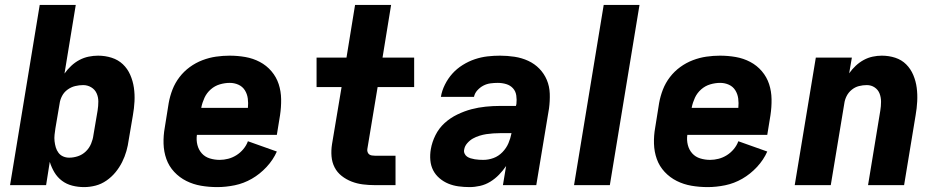

<svg xmlns="http://www.w3.org/2000/svg" viewBox="-20 -755 3840 783"><path d="M323 8Q298 8 274.5 2Q251 -4 232.5 -18Q214 -32 202 -52Q190 -72 183 -95L168 0H21L142 -735H289L243 -455Q255 -472 270.5 -486.5Q286 -501 304 -510.5Q322 -520 341.5 -524Q361 -528 380 -528Q409 -528 435.5 -519.5Q462 -511 481 -493Q500 -475 511 -450Q522 -425 526 -397.5Q530 -370 528.5 -341.5Q527 -313 522 -285L505 -185Q502 -162 495.5 -139Q489 -116 478 -94Q467 -72 451 -52.5Q435 -33 414 -18.5Q393 -4 369.5 2Q346 8 323 8ZM262 -112Q280 -112 298 -118Q316 -124 330 -137.5Q344 -151 351.5 -169Q359 -187 361 -204L378 -304Q381 -323 381 -341Q381 -359 374 -374.5Q367 -390 352 -399Q337 -408 319 -408Q303 -408 286.5 -404Q270 -400 255.5 -389.5Q241 -379 233 -363.5Q225 -348 223 -332L206 -232Q204 -219 202.5 -205.5Q201 -192 202.5 -179Q204 -166 207.5 -154Q211 -142 218.5 -132Q226 -122 237.5 -117Q249 -112 262 -112Z M866 8Q832 8 800 2.5Q768 -3 740 -17Q712 -31 690.5 -54Q669 -77 658.5 -106.5Q648 -136 647 -169Q646 -202 652 -235L668 -335Q673 -363 683.5 -390Q694 -417 712 -440.5Q730 -464 754 -481.5Q778 -499 805.5 -509.5Q833 -520 861 -524Q889 -528 916 -528Q949 -528 980.5 -522.5Q1012 -517 1039.5 -502.5Q1067 -488 1087 -464.5Q1107 -441 1116.5 -412Q1126 -383 1126.5 -350.5Q1127 -318 1122 -285L1109 -205H783Q780 -184 785 -164Q790 -144 803 -129.5Q816 -115 835.5 -109Q855 -103 876 -103Q893 -103 910.5 -107.5Q928 -112 944 -122Q960 -132 972.5 -147Q985 -162 991 -179L1109 -137Q1094 -103 1067 -74Q1040 -45 1007 -26Q974 -7 937.5 0.5Q901 8 866 8ZM991 -315Q993 -335 990.5 -353.5Q988 -372 978.5 -387Q969 -402 952.5 -409.5Q936 -417 917 -417Q897 -417 876.5 -411Q856 -405 839.5 -390.5Q823 -376 814 -356.5Q805 -337 801 -317V-315Z M1593 0H1509Q1484 0 1460 -3Q1436 -6 1414 -14.5Q1392 -23 1373.5 -37.5Q1355 -52 1344.5 -72.5Q1334 -93 1332 -117.5Q1330 -142 1334 -167L1373 -400H1271V-520H1393L1428 -735H1575L1540 -520H1669V-400H1520L1478 -147Q1477 -141 1479 -135Q1481 -129 1485.5 -125.5Q1490 -122 1496.5 -121Q1503 -120 1509 -120H1593Z M1895 8Q1872 8 1850 5Q1828 2 1808.5 -6Q1789 -14 1772.5 -28Q1756 -42 1746.5 -60.5Q1737 -79 1735 -101.5Q1733 -124 1737 -147Q1742 -176 1756 -204Q1770 -232 1793 -253Q1816 -274 1845 -288Q1874 -302 1902.5 -309.5Q1931 -317 1960.5 -320Q1990 -323 2019 -323H2084L2086 -331Q2088 -348 2085.5 -365.5Q2083 -383 2072 -395Q2061 -407 2044.5 -412Q2028 -417 2010 -417Q1995 -417 1980 -415Q1965 -413 1951.5 -406Q1938 -399 1927 -387Q1916 -375 1913 -360H1778Q1782 -385 1794.5 -410Q1807 -435 1825 -455Q1843 -475 1867 -490Q1891 -505 1916.5 -513.5Q1942 -522 1967.5 -525Q1993 -528 2019 -528Q2049 -528 2078.5 -523.5Q2108 -519 2134 -507Q2160 -495 2179.5 -475Q2199 -455 2210 -429Q2221 -403 2222 -373Q2223 -343 2219 -313L2167 0H2031L2044 -78Q2031 -59 2015 -42.5Q1999 -26 1979.5 -14Q1960 -2 1938 3Q1916 8 1895 8ZM1951 -103Q1972 -103 1992.5 -110.5Q2013 -118 2029 -134.5Q2045 -151 2053.5 -171Q2062 -191 2066 -212H2020Q2006 -212 1991.5 -211Q1977 -210 1963.5 -208Q1950 -206 1935.5 -201.5Q1921 -197 1908.5 -190Q1896 -183 1885.5 -171Q1875 -159 1873 -145Q1871 -137 1874.5 -129Q1878 -121 1884.5 -116.5Q1891 -112 1899 -109.5Q1907 -107 1916 -105.5Q1925 -104 1934 -103.5Q1943 -103 1951 -103Z M2321 0 2442 -735H2588L2467 0Z M2866 8Q2832 8 2800 2.5Q2768 -3 2740 -17Q2712 -31 2690.5 -54Q2669 -77 2658.5 -106.5Q2648 -136 2647 -169Q2646 -202 2652 -235L2668 -335Q2673 -363 2683.5 -390Q2694 -417 2712 -440.5Q2730 -464 2754 -481.5Q2778 -499 2805.5 -509.5Q2833 -520 2861 -524Q2889 -528 2916 -528Q2949 -528 2980.5 -522.5Q3012 -517 3039.5 -502.5Q3067 -488 3087 -464.5Q3107 -441 3116.5 -412Q3126 -383 3126.5 -350.5Q3127 -318 3122 -285L3109 -205H2783Q2780 -184 2785 -164Q2790 -144 2803 -129.5Q2816 -115 2835.5 -109Q2855 -103 2876 -103Q2893 -103 2910.5 -107.5Q2928 -112 2944 -122Q2960 -132 2972.5 -147Q2985 -162 2991 -179L3109 -137Q3094 -103 3067 -74Q3040 -45 3007 -26Q2974 -7 2937.5 0.5Q2901 8 2866 8ZM2991 -315Q2993 -335 2990.5 -353.5Q2988 -372 2978.5 -387Q2969 -402 2952.5 -409.5Q2936 -417 2917 -417Q2897 -417 2876.5 -411Q2856 -405 2839.5 -390.5Q2823 -376 2814 -356.5Q2805 -337 2801 -317V-315Z M3221 0 3307 -520H3454L3443 -456Q3455 -473 3470 -487Q3485 -501 3502.5 -510.5Q3520 -520 3539 -524Q3558 -528 3576 -528Q3605 -528 3631 -519.5Q3657 -511 3675.5 -492.5Q3694 -474 3704.5 -449Q3715 -424 3718.5 -397Q3722 -370 3720.5 -341.5Q3719 -313 3714 -285L3667 0H3520L3570 -304Q3573 -322 3573 -340Q3573 -358 3567 -373.5Q3561 -389 3547 -398.5Q3533 -408 3515 -408Q3499 -408 3483 -404Q3467 -400 3453.5 -389Q3440 -378 3432.5 -363Q3425 -348 3423 -332L3368 0Z"/></svg>

Font: Iosevka Aile Heavy
Style: Italic
Weight: 900
Italic angle: -9°
Designer: Belleve Invis
Foundry: Belleve Invis
Version: Version 31.1.0; ttfautohint (v1.8.4)